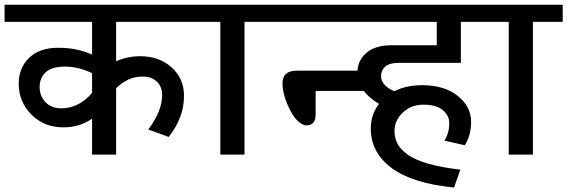

<svg xmlns="http://www.w3.org/2000/svg" viewBox="-35 -669 2456 831"><path d="M467.6 0H363.5V-155.2Q309.4 -117.8 239.6 -117.8Q155.7 -117.8 100.9 -173.2Q46 -228.5 46 -306.9Q46 -374.6 90.7 -418.4Q135.5 -462.1 216.6 -462.3Q297.8 -462.6 363.5 -432.8V-574.3H-15.2V-648.6H839.7V-574.3H467.6V-403.9Q516.7 -425.7 570.8 -425.7Q654.2 -425.7 707.8 -377.4Q761.4 -329.1 761.4 -254.3Q761.4 -159.8 695.1 -76.3L606.7 -108.7Q666.8 -188.1 666.8 -257.3Q666.8 -293.7 644.1 -315.7Q621.3 -337.7 580.9 -337.7Q519.2 -337.7 467.6 -287.2ZM229.5 -200.2Q306.4 -200.2 363.5 -266.9V-352.4Q303.8 -380.7 246.7 -380.7Q189.6 -380.7 163 -356.4Q136.5 -332.2 136.5 -292.5Q136.5 -252.8 162.3 -226.5Q188.1 -200.2 229.5 -200.2Z M918.6 0V-574.3H809.4V-648.6H1152.2V-574.3H1023.3V0Z M1187.6 -307.9Q1187.6 -363 1248.2 -363H1586.5V-275.5H1331.1V-171.9Q1331.1 -150.2 1321 -138.3Q1310.9 -126.4 1291.7 -126.4Q1272.5 -126.4 1250.5 -148.4Q1228.5 -170.4 1208 -219.4Q1187.6 -268.5 1187.6 -307.9ZM1490.9 -574.3H1121.8V-648.6H1490.9Z M1569.8 -112.7Q1569.8 -173.4 1605.2 -219.4Q1512.1 -275.5 1512.1 -356.9Q1512.1 -406 1550.1 -439.6Q1588 -473.2 1660.8 -473.2H1855.4V-574.3H1452V-648.6H2088V-574.3H1959.6V-396.9H1690.1Q1651.2 -396.9 1632.7 -381.2Q1614.3 -365.5 1614.3 -340.2Q1614.3 -299.3 1671.4 -274Q1723 -300.3 1791.7 -300.3Q1888.3 -300.3 1946.2 -254Q2004 -207.8 2004 -141.1Q2004 -83.9 1976.7 -40.4L1888.8 -60.2Q1909.5 -94.5 1909.5 -136Q1909.5 -169.4 1881.2 -192.6Q1852.9 -215.9 1798 -215.9Q1743.2 -215.9 1707.8 -181.2Q1672.4 -146.6 1672.4 -102.6Q1672.4 -70.8 1686.3 -45.2Q1700.2 -19.7 1732.1 2Q1797.8 47 1957.5 65.2L1930.2 142.6Q1749.7 124.9 1659.8 57.9Q1569.8 -9.1 1569.8 -112.7Z M2166.8 0V-574.3H2057.6V-648.6H2400.4V-574.3H2271.5V0Z"/></svg>

Font: Khula Semibold
Style: Regular
Weight: 600
Designer: Erin McLaughlin, Steve Matteson
Version: Version 1.000;PS 1.0;hotconv 1.0.72;makeotf.lib2.5.5900; ttf